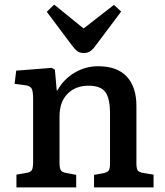

<svg xmlns="http://www.w3.org/2000/svg" viewBox="-20 -809 712 829"><path d="M51 0V-55L97 -63Q113 -66 118 -75.5Q123 -85 123 -111V-380Q123 -414 117 -426Q111 -438 89 -441L43 -447L50 -504L204 -516L217 -508L225 -419H228Q254 -466 301 -494.5Q348 -523 404 -523Q486 -523 527.5 -478Q569 -433 569 -352V-103Q569 -82 574.5 -73.5Q580 -65 600 -62L643 -55V0H386V-54L426 -61Q444 -65 449.5 -73Q455 -81 455 -103V-318Q455 -385 434.5 -412Q414 -439 363 -439Q306 -439 271.5 -404Q237 -369 237 -306V-107Q237 -84 242 -75Q247 -66 262 -63L309 -54V0ZM342 -580Q326 -580 315.5 -587Q305 -594 290 -614L182 -758L214 -789L341 -686L472 -788L503 -759L389 -607Q378 -592 366.5 -586Q355 -580 342 -580Z"/></svg>

Font: Literata 12pt Medium
Style: Regular
Weight: 500
Designer: Latin by Veronika Burian and Jose Scaglione. Greek by Irene Vlachou. Cyrillic by Vera Evstafieva.
Foundry: TypeTogether
Version: Version 3.002